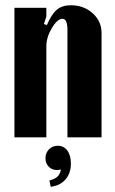

<svg xmlns="http://www.w3.org/2000/svg" viewBox="-20 -525 438 734"><path d="M159.2 -429.2Q177.2 -471.2 197.5 -488Q217.8 -504.9 251 -504.9Q300.3 -504.9 334.2 -474.4Q368.2 -443.8 368.2 -398.9V0H237.8V-410.2Q237.8 -453.1 219.2 -453.1Q199.2 -453.1 178.2 -417.7Q157.2 -382.3 157.2 -348.1V0H35.2V-495.1H157.2V-461.9L147.9 -433.1ZM212.9 123Q203.1 125 198.2 125Q178.7 125 166.3 112.3Q153.8 99.6 153.8 80.1Q153.8 59.6 167.2 45.9Q180.7 32.2 201.2 32.2Q223.6 32.2 237.3 50.5Q251 68.8 251 100.1Q251 137.2 230.5 160.9Q210 184.6 173.8 189L168.9 165Q190.4 159.2 200.2 149.7Q210 140.1 212.9 123Z"/></svg>

Font: Moniqa Black Paragraph
Style: Regular
Weight: 900
Designer: Rajesh Rajput
Foundry: Rajesh Rajput
Version: Version 1.000